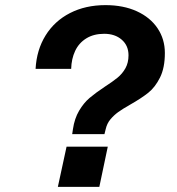

<svg xmlns="http://www.w3.org/2000/svg" viewBox="-20 -730 690 750"><path d="M389 -391Q420 -411 439 -426.5Q458 -442 470 -463.5Q482 -485 482 -514Q482 -552 455.5 -575Q429 -598 387 -598Q346 -598 317 -580Q288 -562 273.5 -531Q259 -500 258 -461H119Q123 -535 158 -591.5Q193 -648 253.5 -679Q314 -710 392 -710Q462 -710 514.5 -686Q567 -662 595.5 -619.5Q624 -577 624 -523Q624 -465 605 -427Q586 -389 559 -367.5Q532 -346 488 -321Q458 -304 441.5 -292Q425 -280 411.5 -264Q398 -248 393 -226L388 -206H262L265 -226Q271 -267 289 -297.5Q307 -328 330 -347.5Q353 -367 389 -391ZM240 -157H401L368 0H206Z"/></svg>

Font: Azeret Mono SemiBold
Style: Italic
Weight: 600
Italic angle: -12°
Designer: Martin Vácha
Foundry: Displaay
Version: Version 1.000; Glyphs 3.0.3, build 3074